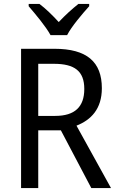

<svg xmlns="http://www.w3.org/2000/svg" viewBox="-20 -964 603 984"><path d="M239 -784H324C347 -829 402 -893 437 -932V-944H382C347 -916 316 -888 281 -851C249 -886 213 -921 182 -944H127V-932C163 -890 215 -828 239 -784ZM259 -714H88V0H176V-296H292L448 0H549L372 -320C446 -349 502 -405 502 -512C502 -647 425 -714 259 -714ZM256 -637C362 -637 412 -600 412 -508C412 -417 364 -370 263 -370H176V-637Z"/></svg>

Font: Noto Sans Devanagari UI SemiCondensed
Style: Regular
Weight: 400
Width: 4
Designer: Jelle Bosma - Monotype Design Team
Foundry: Monotype Imaging Inc.
Version: Version 2.004